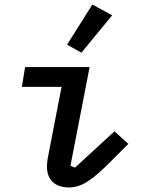

<svg xmlns="http://www.w3.org/2000/svg" viewBox="-20 -810 640 842"><path d="M472 -743 385 -790 274 -614 337 -579ZM282 12C337 12 382 -18 465 -101L543 -179L482 -234L309 -75L289 -83L373 -516H90L76 -429H250L193 -135C188 -112 186 -93 186 -78C186 -25 218 12 282 12Z"/></svg>

Font: IBM Mono Medium
Style: Italic
Weight: 500
Italic angle: -9°
Monospace: yes
Designer: Mike Abbink, Paul van der Laan, Pieter van Rosmalen
Foundry: Bold Monday
Version: Version 2.3